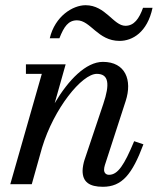

<svg xmlns="http://www.w3.org/2000/svg" viewBox="-20 -707 608 737"><path d="M275.5 -629C328 -629 355 -550 439 -550C488 -550 545.5 -582.5 565.5 -677H529C514 -635 494.5 -608 461.5 -608C415.5 -608 385.5 -687 308.5 -687C259.5 -687 191 -645 171 -560H208C225.5 -605 242.5 -629 275.5 -629ZM140.5 -423.5 19.5 0H102L141.5 -140.5C187 -291 294.5 -423.5 351.5 -423.5C397.5 -423.5 402.5 -385 376.5 -308L304 -92C301 -83 297 -64 297 -51.5C297 -8.5 323 10 375 10C448.5 10 487.5 -38 530.5 -153L495 -165C457 -74 432.5 -36 398.5 -36C386 -36 379.5 -44.5 379.5 -55C379.5 -60 380.5 -67 382.5 -73L462.5 -319.5C488.5 -399.5 461.5 -469.5 375 -469.5C310 -469.5 242.5 -400 190 -311L232 -460H79.5V-423.5Z"/></svg>

Font: Bodoni* 06pt
Style: Italic
Weight: 400
Italic angle: -13°
Version: Version 2.3